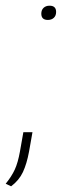

<svg xmlns="http://www.w3.org/2000/svg" viewBox="-20 -510 264 674"><path d="M0 135Q21 109 32 85Q43 61 50 22L62 -46H94L82 22Q74 65 60.5 94Q47 123 19 144ZM148 -440Q125 -440 125 -462Q125 -475 133 -482.5Q141 -490 154 -490Q177 -490 177 -468Q177 -455 169 -447.5Q161 -440 148 -440Z"/></svg>

Font: Celebes Thin
Style: Italic
Weight: 250
Italic angle: -10°
Designer: Anugrah Pasau
Foundry: Lafontype
Version: Version 1.000; ttfautohint (v1.8.4)